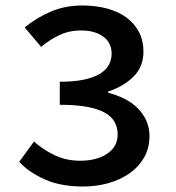

<svg xmlns="http://www.w3.org/2000/svg" viewBox="-20 -668 640 700"><path d="M283 12Q201 12 143 -14Q85 -40 50 -78L104 -152Q136 -123 178.5 -102.5Q221 -82 273 -82Q332 -82 370.5 -107.5Q409 -133 409 -178Q409 -203 398 -223Q387 -243 362.5 -257Q338 -271 297.5 -278.5Q257 -286 198 -286V-370Q249 -370 285 -377.5Q321 -385 343.5 -398.5Q366 -412 376.5 -431Q387 -450 387 -472Q387 -512 356.5 -534.5Q326 -557 275 -557Q233 -557 197.5 -540.5Q162 -524 130 -497L70 -568Q114 -604 166 -626Q218 -648 280 -648Q329 -648 370 -637Q411 -626 440.5 -604.5Q470 -583 486.5 -551.5Q503 -520 503 -480Q503 -426 468 -390Q433 -354 374 -334V-330Q405 -322 432.5 -308.5Q460 -295 480.5 -275Q501 -255 513 -229Q525 -203 525 -172Q525 -128 505.5 -94Q486 -60 453 -36.5Q420 -13 376 -0.5Q332 12 283 12Z"/></svg>

Font: Source Code Pro Semibold
Style: Regular
Weight: 600
Monospace: yes
Designer: Paul D. Hunt, Teo Tuominen
Foundry: Adobe Systems Incorporated
Version: Version 2.030;PS 1.000;hotconv 16.6.51;makeotf.lib2.5.65220